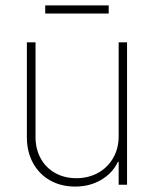

<svg xmlns="http://www.w3.org/2000/svg" viewBox="-20 -688 574 715"><path d="M421.9 -530.3H453.1V0H421.9V-85H418.9Q399.4 -43.5 356.9 -18.3Q314.5 6.8 259.8 6.8Q207.5 6.8 166.7 -16.1Q126 -39.1 103 -80.8Q80.1 -122.6 80.1 -176.8V-530.3H112.3V-177.7Q112.3 -132.8 131.6 -97.9Q150.9 -63 185.5 -43.7Q220.2 -24.4 264.6 -24.4Q308.6 -24.4 344.5 -43.9Q380.4 -63.5 401.1 -99.1Q421.9 -134.8 421.9 -180.7ZM384.8 -637.7H148.4V-668H384.8Z"/></svg>

Font: Pretendard JP Thin
Style: Regular
Weight: 100
Designer: Base glyphs from Inter by Rasmus Andersson; Hangeul glyphs from Noto Sans CJK(Source Han Sans) by Jang Soo-young and Kan
Foundry: Kil Hyung-jin
Version: Version 1.309